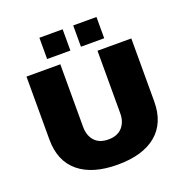

<svg xmlns="http://www.w3.org/2000/svg" viewBox="-154 -1026 1141 1179"><g transform="rotate(-20 416.5 -436.5)"><path d="M759 -688V-277Q759 -136 670 -62Q581 12 417 12Q253 12 163.5 -62Q74 -136 74 -277V-688H295V-280Q295 -222 326 -187.5Q357 -153 416 -153Q475 -153 506.5 -188Q538 -223 538 -280V-688ZM603 -885V-746H451V-885ZM382 -885V-746H230V-885Z"/></g></svg>

Font: Archicoco
Style: Regular
Weight: 400
Designer: Hector Gatti
Foundry: Hector Gatti
Version: 1.002